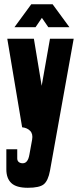

<svg xmlns="http://www.w3.org/2000/svg" viewBox="-20 -704 376 902"><path d="M9.8 91.8Q9.8 91.8 9.8 -2.9H61V40Q61 51.3 68.1 57.1Q75.2 63 86.9 63Q111.3 63 118.2 22Q118.2 22 130.9 -47.9Q135.7 -74.7 121.8 -89.1Q107.9 -103.5 84 -106Q84 -106 14.2 -522H139.2L175.8 -300.8L214.8 -522H326.2L214.8 98.1Q206.1 145 185.8 161.6Q165.5 178.2 110.8 178.2Q56.6 178.2 33.2 156Q9.8 133.8 9.8 91.8ZM47.9 -576.2 127 -684.1H227.1L306.2 -576.2H207L176.8 -620.1L147 -576.2Z"/></svg>

Font: Quaderni
Style: Regular
Weight: 400
Designer: Romain Laurent, Daphné Lejeune, Alexandre D’Hubert
Foundry: ESAD Valence
Version: Version 1.000;FEAKit 1.0